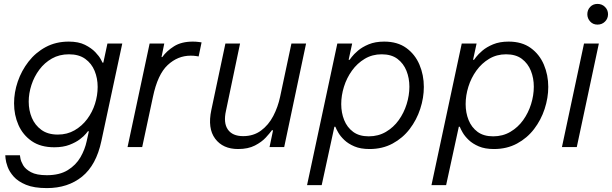

<svg xmlns="http://www.w3.org/2000/svg" viewBox="-20 -753 3133 983"><path d="M220 210Q154 210 113 193Q72 176 50 151Q28 126 19 101Q10 76 8.5 59Q7 42 7 42H82Q82 42 84.5 57.5Q87 73 98.5 93Q110 113 138.5 128.5Q167 144 220 144Q285 144 327 118Q369 92 392 52Q415 12 424 -31L435 -81H430Q430 -81 420 -68.5Q410 -56 389 -40Q368 -24 335.5 -11.5Q303 1 258 1Q188 1 142.5 -30.5Q97 -62 74.5 -113Q52 -164 52 -224Q52 -280 71 -335.5Q90 -391 126 -437.5Q162 -484 214 -512Q266 -540 332 -540Q382 -540 415 -523.5Q448 -507 468 -486Q488 -465 496.5 -448.5Q505 -432 505 -432H509L530 -530H606L499 -31Q473 92 400.5 151Q328 210 220 210ZM276 -64Q324 -64 362 -86Q400 -108 426.5 -143.5Q453 -179 466.5 -222Q480 -265 480 -308Q480 -352 464.5 -390Q449 -428 416.5 -451.5Q384 -475 333 -475Q284 -475 246 -453.5Q208 -432 181.5 -396.5Q155 -361 141 -318Q127 -275 127 -233Q127 -188 143 -150Q159 -112 192 -88Q225 -64 276 -64Z M633 0 746 -530H821L807 -461H811Q833 -492 871 -516Q909 -540 967 -540Q984 -540 998 -538Q1012 -536 1012 -536L997 -464Q997 -464 984.5 -466Q972 -468 956 -468Q890 -468 838.5 -420Q787 -372 763 -257L708 0Z M1199 10Q1121 10 1081.5 -43Q1042 -96 1062 -190L1134 -530H1209L1137 -186Q1123 -124 1146.5 -90Q1170 -56 1225 -56Q1278 -56 1316.5 -84.5Q1355 -113 1379 -159Q1403 -205 1414 -257L1472 -530H1547L1435 0H1360L1378 -86H1372Q1362 -72 1341 -49Q1320 -26 1285 -8Q1250 10 1199 10Z M1552 195 1707 -530H1783L1765 -447H1770Q1770 -447 1780.5 -461Q1791 -475 1812.5 -493.5Q1834 -512 1867.5 -526Q1901 -540 1947 -540Q2015 -540 2060 -507.5Q2105 -475 2127.5 -422Q2150 -369 2150 -308Q2150 -252 2131.5 -195.5Q2113 -139 2077.5 -92.5Q2042 -46 1990 -18Q1938 10 1872 10Q1826 10 1794.5 -3.5Q1763 -17 1743 -36Q1723 -55 1712 -74Q1701 -93 1697 -104H1692L1627 195ZM1727 -220Q1727 -176 1742 -138.5Q1757 -101 1788 -78Q1819 -55 1868 -55Q1917 -55 1956 -78Q1995 -101 2021.5 -138Q2048 -175 2062 -220Q2076 -265 2076 -309Q2076 -353 2061 -390.5Q2046 -428 2015 -451.5Q1984 -475 1934 -475Q1886 -475 1847.5 -452Q1809 -429 1782 -391.5Q1755 -354 1741 -309Q1727 -264 1727 -220Z M2189 195 2344 -530H2420L2402 -447H2407Q2407 -447 2417.5 -461Q2428 -475 2449.5 -493.5Q2471 -512 2504.5 -526Q2538 -540 2584 -540Q2652 -540 2697 -507.5Q2742 -475 2764.5 -422Q2787 -369 2787 -308Q2787 -252 2768.5 -195.5Q2750 -139 2714.5 -92.5Q2679 -46 2627 -18Q2575 10 2509 10Q2463 10 2431.5 -3.5Q2400 -17 2380 -36Q2360 -55 2349 -74Q2338 -93 2334 -104H2329L2264 195ZM2364 -220Q2364 -176 2379 -138.5Q2394 -101 2425 -78Q2456 -55 2505 -55Q2554 -55 2593 -78Q2632 -101 2658.5 -138Q2685 -175 2699 -220Q2713 -265 2713 -309Q2713 -353 2698 -390.5Q2683 -428 2652 -451.5Q2621 -475 2571 -475Q2523 -475 2484.5 -452Q2446 -429 2419 -391.5Q2392 -354 2378 -309Q2364 -264 2364 -220Z M3039 -627Q3016 -627 3001.5 -643Q2987 -659 2987 -680Q2987 -702 3001.5 -717.5Q3016 -733 3039 -733Q3062 -733 3077.5 -717.5Q3093 -702 3093 -680Q3093 -658 3077.5 -642.5Q3062 -627 3039 -627ZM2857 0 2970 -530H3046L2933 0Z"/></svg>

Font: Be Vietnam Pro Light
Style: Italic
Weight: 300
Italic angle: -12°
Designer: Lam Bao, Tony Le, Vietanh Nguyen
Foundry: Yellow Type Foundry
Version: Version 1.002; ttfautohint (v1.8.3)